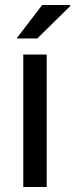

<svg xmlns="http://www.w3.org/2000/svg" viewBox="-20 -744 300 764"><path d="M72.6 0V-527H165.8V0ZM46 -591 147.8 -724H258.6L259.6 -720L128.4 -591Z"/></svg>

Font: Archivo SemiBold SemiExpanded
Style: Regular
Weight: 600
Width: 6
Version: Version 2.001